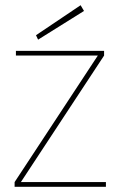

<svg xmlns="http://www.w3.org/2000/svg" viewBox="-20 -716 465 736"><path d="M36 0V-18L355 -503H41V-521H379V-503L60 -18H386V0ZM126 -564 118 -581 289 -696 302 -674Z"/></svg>

Font: DM Sans 10pt Thin
Style: Regular
Weight: 250
Version: Version 4.004;gftools[0.9.30]